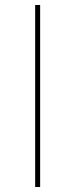

<svg xmlns="http://www.w3.org/2000/svg" viewBox="-20 -750 302 770"><path d="M121 0V-730H141V0Z"/></svg>

Font: M PLUS 2 Thin
Style: Regular
Weight: 100
Designer: Coji Morishita
Foundry: UNDERFOREST DESIGN
Version: Version 1.001